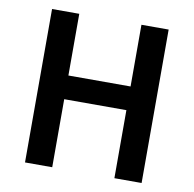

<svg xmlns="http://www.w3.org/2000/svg" viewBox="-75 -730 813 806"><g transform="rotate(10 331.5 -327.0)"><path d="M83 -654V0H199V-290H464V0H580V-654H464V-391H199V-654Z"/></g></svg>

Font: DAIFUKU Sans Semibold
Style: Regular
Weight: 600
Designer: Original font ‘Source Sans 3’ : Paul D. Hunt
Foundry: Daifuku
Version: Version 1.000